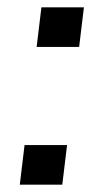

<svg xmlns="http://www.w3.org/2000/svg" viewBox="-20 -504 249 524"><path d="M196 -376 209 -484H93L80 -376ZM150 0 163 -108H47L34 0Z"/></svg>

Font: Gamestation Display
Style: Italic
Weight: 400
Designer: Jonas Hecksher
Foundry: Jonas Hecksher, Playtypeª, e-types AS
Version: Version 1.003